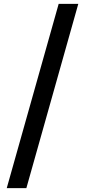

<svg xmlns="http://www.w3.org/2000/svg" viewBox="-20 -801 440 998"><path d="M387 -781 117 177H15L285 -781Z"/></svg>

Font: Martel
Style: Bold
Weight: 700
Designer: Dan Reynolds
Foundry: Dan Reynolds
Version: Version 1.001; ttfautohint (v1.1) -l 5 -r 5 -G 72 -x 0 -D la